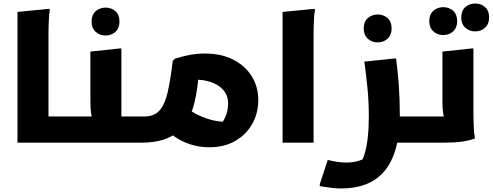

<svg xmlns="http://www.w3.org/2000/svg" viewBox="-20 -810 2797 1090"><path d="M221.7 0V-148.7H385V-20L365 0ZM79.2 -742.4 260.4 -760 263.2 -752Q259.2 -734 257.7 -707Q256.2 -680 255.7 -652Q255.2 -624 255.2 -604V0H79.2Z M385 -148.7H572.7L514.2 -122.1Q502.5 -134 497.8 -162.7Q493.1 -191.3 493.1 -232.8V-517.2L658.3 -534.8H669.1V-77.1L597.5 -148.7H797.5V-20L777.5 0H365V-128.7ZM579.1 -608.4Q546.3 -608.4 523.1 -629.4Q499.9 -650.3 499.9 -687.6Q499.9 -725.6 523.1 -746.2Q546.3 -766.8 579.1 -766.8Q612.6 -766.8 635.5 -746.2Q658.3 -725.6 658.3 -687.6Q658.3 -650.3 635.5 -629.4Q612.6 -608.4 579.1 -608.4Z M1143.3 -506.1Q1236.6 -506.1 1304.7 -471.1Q1372.8 -436.1 1409.5 -376.4Q1446.2 -316.7 1446.2 -242.1Q1446.2 -166.4 1411.5 -105.6Q1376.8 -44.7 1314.5 -9.3Q1252.2 26.1 1168.7 26.1Q1114.6 26.1 1063.4 10.4Q1012.3 -5.2 966.7 -37.5Q921.2 -69.8 883.2 -120.5L1013.1 -220.1Q1043.6 -190.6 1083.6 -168.2Q1123.5 -145.8 1166.7 -133Q1209.9 -120.2 1250 -118.8Q1267.6 -118.1 1277.1 -118.4Q1286.5 -118.7 1293.3 -119L1209.3 -70.2Q1237.9 -102.2 1256.4 -139.8Q1274.9 -177.3 1274.9 -222.5Q1274.9 -267.4 1248.6 -298Q1222.4 -328.6 1177 -344.1Q1131.7 -359.6 1074.6 -357.8L1108.3 -389.5Q1101.1 -298.9 1083.7 -226.6Q1066.3 -154.3 1030.2 -104Q994 -53.7 933.1 -26.8Q872.2 0 778 0V-128.7L798 -148.7Q854.7 -148.7 884.9 -182Q915.2 -215.3 931.6 -285Q948 -354.6 960.4 -464.2L973.6 -476.9Q1011.3 -489.4 1054.9 -497.8Q1098.5 -506.1 1143.3 -506.1Z M1584.2 -742.4 1765.4 -760 1768.2 -752Q1764.2 -734 1762.7 -707Q1761.2 -680 1760.7 -652Q1760.2 -624 1760.2 -604V0H1584.2Z M2223.1 0V-148.7H2386.4V-20L2366.4 0ZM1840.6 98Q1866.6 104.4 1892.9 108.6Q1919.1 112.8 1945 112.8Q1984.6 112.8 2016.1 103Q2047.6 93.2 2063.3 82.9L2021.8 123.7Q2039.4 99 2050.7 60.6Q2062.1 22.3 2067.9 -30.4Q2073.8 -83.1 2073.8 -149.6Q2073.8 -236.2 2065.8 -313.6Q2057.9 -391 2048.5 -460.2L2217.7 -477.8H2228.5Q2237.9 -409.6 2243.9 -328Q2249.8 -246.3 2249.8 -162Q2249.8 -46.5 2226.7 33.9Q2203.6 114.2 2160.3 164Q2116.9 213.8 2055.7 236.9Q1994.4 260 1917.4 260Q1891.4 260 1862.9 256.6Q1834.4 253.2 1814.9 249.8Q1795.4 246.4 1795.4 246.4V235.6ZM2124 -569.3Q2091.2 -569.3 2068 -590.3Q2044.8 -611.2 2044.8 -648.5Q2044.8 -686.5 2068 -707.1Q2091.2 -727.7 2124 -727.7Q2157.5 -727.7 2180.4 -707.1Q2203.2 -686.5 2203.2 -648.5Q2203.2 -611.2 2180.4 -590.3Q2157.5 -569.3 2124 -569.3Z M2366 0V-128.7L2386 -148.7H2571.2L2512.7 -122.1Q2501 -134 2496.3 -164.1Q2491.6 -194.1 2491.6 -235.6V-517.2L2656.8 -534.8H2667.6V-186Q2667.6 -166 2668.1 -136.5Q2668.6 -107 2670.1 -78.5Q2671.6 -50 2675.6 -32V-24Q2645.6 -12 2602.9 -6Q2560.2 0 2497.2 0ZM2677.6 -631.7Q2644.8 -631.7 2621.6 -652.7Q2598.4 -673.6 2598.4 -710.9Q2598.4 -748.9 2621.6 -769.5Q2644.8 -790.1 2677.6 -790.1Q2711.1 -790.1 2734 -769.5Q2756.8 -748.9 2756.8 -710.9Q2756.8 -673.6 2734 -652.7Q2711.1 -631.7 2677.6 -631.7ZM2496.2 -610.9Q2463.4 -610.9 2440.2 -631.9Q2417 -652.8 2417 -690.1Q2417 -728.1 2440.2 -748.7Q2463.4 -769.3 2496.2 -769.3Q2529.7 -769.3 2552.6 -748.7Q2575.4 -728.1 2575.4 -690.1Q2575.4 -652.8 2552.6 -631.9Q2529.7 -610.9 2496.2 -610.9Z"/></svg>

Font: Kufam
Style: Italic
Weight: 400
Italic angle: -11°
Designer: Artur Schmal
Foundry: Original Type
Version: Version 1.301; ttfautohint (v1.8.3)